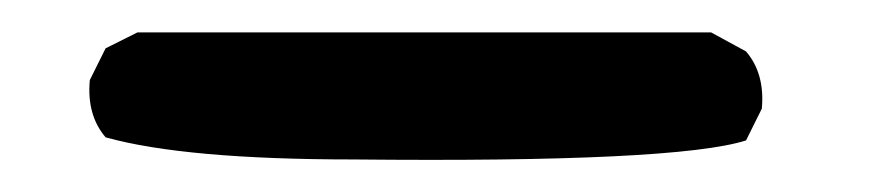

<svg xmlns="http://www.w3.org/2000/svg" viewBox="-20 -433 540 118"><path d="M197.3 -335Q93.8 -335 44.9 -348.6Q33.2 -362.3 35.2 -383.8L44.9 -403.3L64.5 -413.1H417L438.5 -401.4Q450.2 -387.7 448.2 -366.2L438.5 -346.7Q395.5 -333 197.3 -335Z"/></svg>

Font: NaikaiFont
Style: Regular-Lite
Weight: 400
Version: Version 1.67